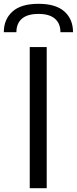

<svg xmlns="http://www.w3.org/2000/svg" viewBox="-67 -987 403 1007"><path d="M89 -740H178V0H89ZM250 -818Q250 -864 221 -889Q192 -914 135 -914Q77 -914 48 -889Q19 -864 19 -818H-47Q-47 -885 -2 -926Q43 -967 135 -967Q226 -967 271 -926.5Q316 -886 316 -818Z"/></svg>

Font: Encode Sans Normal
Style: Regular
Weight: 400
Designer: Pablo Impallari, Andres Torresi
Foundry: Pablo Impallari, Andres Torresi
Version: Version 1.000; ttfautohint (v1.00) -l 8 -r 50 -G 200 -x 14 -